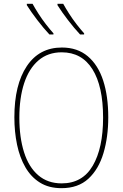

<svg xmlns="http://www.w3.org/2000/svg" viewBox="-20 -972 640 1002"><path d="M301 10Q235 10 188.5 -19Q142 -48 112.5 -99Q83 -150 69 -217Q55 -284 55 -360Q55 -530 120 -627Q185 -724 303 -724Q384 -724 438 -678.5Q492 -633 518.5 -551.5Q545 -470 545 -360Q545 -257 520 -173Q495 -89 441.5 -39.5Q388 10 301 10ZM302 -15Q410 -15 464 -107Q518 -199 518 -358Q518 -522 462.5 -610.5Q407 -699 302 -699Q230 -699 180.5 -656.5Q131 -614 106 -537.5Q81 -461 81 -358Q81 -255 105.5 -177.5Q130 -100 179.5 -57.5Q229 -15 302 -15ZM398 -792Q367 -825 334.5 -867.5Q302 -910 280 -945V-952H310Q322 -930 340.5 -901Q359 -872 380 -845Q401 -818 419 -798V-792ZM238 -792Q207 -825 174.5 -867.5Q142 -910 120 -945V-952H150Q162 -930 180.5 -901Q199 -872 220 -845Q241 -818 259 -798V-792Z"/></svg>

Font: Noto Sans Mono Thin
Style: Regular
Weight: 100
Designer: Monotype Design Team
Foundry: Monotype Imaging Inc.
Version: Version 2.014